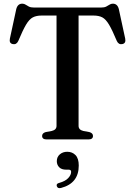

<svg xmlns="http://www.w3.org/2000/svg" viewBox="-20 -740 717 1019"><path d="M160 -700H517Q533.5 -700 543.5 -705Q553.5 -710 561.2 -715.2Q569 -720.5 579 -720.5Q603 -720.5 610.5 -692.5L644.5 -535Q649.5 -510 629 -506Q609.5 -502 600 -522.5Q576 -580 558.8 -609Q541.5 -638 523 -647.8Q504.5 -657.5 476 -657.5H397V-72Q397 -51 422 -45L454.5 -39Q473.5 -33.5 473.5 -18.5Q473.5 0 449 0H228Q203.5 0 203.5 -18.5Q203.5 -33.5 222.5 -39L255 -45Q280 -51 280 -72V-657.5H201Q173 -657.5 154.2 -647.8Q135.5 -638 118.2 -609Q101 -580 77 -522.5Q67.5 -502 48 -506Q27.5 -510 32.5 -535L66.5 -692.5Q74 -720.5 98 -720.5Q108.5 -720.5 116 -715.2Q123.5 -710 133.5 -705Q143.5 -700 160 -700ZM331 160.5Q306.5 160.5 294 147.5Q281.5 134.5 281.5 115.5Q281.5 93 297.5 79.2Q313.5 65.5 337 65.5Q363.5 65.5 380.8 83.2Q398 101 398 138.5Q398 233 304 257.5Q286 262 281.5 248Q277 234.5 295 230.5Q327 221.5 342.2 205Q357.5 188.5 357.5 172Q357.5 160.5 344.5 160.5Z"/></svg>

Font: Fraunces 9pt S000
Style: Regular
Weight: 400
Version: Version 1.000; ttfautohint (v1.8.3)